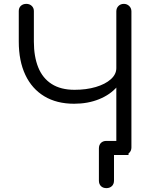

<svg xmlns="http://www.w3.org/2000/svg" viewBox="-20 -801 823 992"><path d="M530 171Q512 171 501.5 160.5Q491 150 491 132V-34Q491 -52 501.5 -62.5Q512 -73 530 -73H644V0H569V132Q569 150 558 160.5Q547 171 530 171ZM363 -265Q273 -265 209 -303.5Q145 -342 111 -414Q77 -486 77 -586V-744Q77 -761 88 -771Q99 -781 116 -781Q133 -781 144 -770.5Q155 -760 155 -744V-586Q155 -509 177.5 -453Q200 -397 247 -367Q294 -337 365 -337Q426 -337 475 -351.5Q524 -366 552.5 -391.5Q581 -417 581 -449H624Q621 -395 585.5 -353.5Q550 -312 492 -288.5Q434 -265 363 -265ZM620 0Q603 0 592 -11Q581 -22 581 -39V-742Q581 -759 592 -770Q603 -781 620 -781Q636 -781 647.5 -770Q659 -759 659 -742V-39Q659 -22 647.5 -11Q636 0 620 0Z"/></svg>

Font: Comfortaa
Style: Regular
Weight: 400
Designer: Johan Aakerlund
Foundry: Johan Aakerlund
Version: Version 3.104; ttfautohint (v1.8.1.43-b0c9)